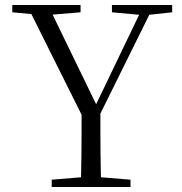

<svg xmlns="http://www.w3.org/2000/svg" viewBox="-20 -745 724 765"><path d="M186 0V-29L331 -41H354L500 -29V0ZM302 0Q303 -38 303.5 -69.5Q304 -101 304.5 -134.5Q305 -168 305 -212Q305 -256 305 -319H380Q380 -256 380 -212Q380 -168 380.5 -135Q381 -102 381.5 -70Q382 -38 383 0ZM320 -258 87 -725H171L376 -303H351L356 -315L553 -725H594L363 -258ZM29 -696V-725H301V-696L169 -685H146ZM426 -696V-725H666V-696L565 -685H546Z"/></svg>

Font: Noto Serif SC ExtraLight Light
Style: Regular
Weight: 300
Version: Version 2.002-H1;hotconv 1.1.0;makeotfexe 2.6.0